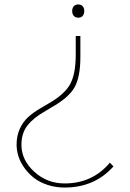

<svg xmlns="http://www.w3.org/2000/svg" viewBox="-20 -840 589 870"><path d="M478 -103 494.1 -85.9Q408.7 9.8 272.9 9.8Q231.4 9.8 195.3 -2.2Q159.2 -14.2 134 -33.9Q108.9 -53.7 90.6 -79.1Q72.3 -104.5 63.7 -131.3Q55.2 -158.2 55.2 -184.1Q55.2 -224.1 69.3 -255.6Q83.5 -287.1 106.9 -308.8Q130.4 -330.6 168 -352.1L196.8 -369.1Q270 -410.2 296.6 -456.5Q323.2 -502.9 323.2 -591.8V-676.8H344.2V-582Q344.2 -490.2 317.1 -443.1Q290 -396 210.9 -352.1L186 -336.9Q131.8 -306.6 104.5 -271.5Q77.1 -236.3 77.1 -184.1Q77.1 -114.7 135.3 -61.8Q193.4 -8.8 272.9 -8.8Q398.9 -8.8 478 -103ZM335 -759.8Q321.8 -759.8 314.5 -768.1Q307.1 -776.4 307.1 -790Q307.1 -803.7 314.5 -811.8Q321.8 -819.8 335 -819.8Q347.7 -819.8 354.7 -811.8Q361.8 -803.7 361.8 -790Q361.8 -776.4 354.7 -768.1Q347.7 -759.8 335 -759.8Z"/></svg>

Font: Sinkin Sans 100 Thin
Style: Regular
Weight: 100
Designer: Keith Bates
Foundry: K-Type
Version: Sinkin Sans (version 1.0)  by Keith Bates   •   © 2014   www